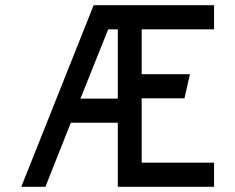

<svg xmlns="http://www.w3.org/2000/svg" viewBox="-20 -720 907 740"><path d="M62 0 341 -700H805V-607H526V-434H712L691 -341H526V-93H805V0H434V-247H253L155 0ZM290 -340H434V-607H397Z"/></svg>

Font: Odibee Sans
Style: Regular
Weight: 400
Designer: James Barnard - Barnard Co. Limited
Version: Version 2.001; ttfautohint (v1.8.3)